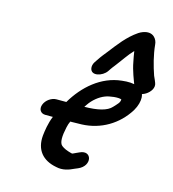

<svg xmlns="http://www.w3.org/2000/svg" viewBox="-113 -821 859 955"><g transform="rotate(15 316.5 -344.0)"><path d="M389.7 -491.6 398.5 -504.6C403.9 -512.7 408.1 -517.7 412.6 -523.4C439.4 -557.5 463.1 -594.8 489 -621.3C491.4 -603.9 495.5 -583 498.8 -566.8C505.9 -526.2 524.3 -480.4 536.7 -448C536.8 -447.6 537.1 -447 537.3 -446.5L541.2 -438.8C561.7 -394.6 649.1 -449 630.4 -494.8C626.4 -505.1 623.9 -511.5 616.1 -528.3C600.7 -572.3 585.8 -627.5 581 -678.9C579.8 -704.5 557.7 -742.4 505.4 -723C498.6 -720.5 491.2 -716.9 484.7 -712.5C432.1 -676.7 397.7 -628.9 363 -584.5C350.1 -568 337.6 -553.9 322.1 -530.1L313.2 -517.1C305.3 -505.1 303.3 -493.2 304.8 -483.7C311.2 -444.6 368.6 -460.5 389.7 -491.6ZM320.8 -289C323 -292.3 325.9 -296.6 329.3 -301.5C348.8 -330.6 378.4 -354 405.5 -364.4C427.8 -373.8 475.3 -379 489.2 -371.9C488 -354.8 479.7 -348.6 459.6 -326.6C436.8 -300.4 387.7 -289.5 320.8 -289ZM144 -200H182.6C166.9 -162.6 161.6 -121.9 158.9 -97.5C152.3 -23.5 190.9 23.2 263.6 36.5C297.2 44.4 327 34.2 354.3 20.9L369.9 14.4C435.2 -13.2 416.3 -92.1 356.5 -63.9L340.8 -56.8C322.1 -47.9 324.9 -47.4 314.6 -50.3C295.2 -55.6 279 -61.6 265.9 -72.2C249.8 -85 251.1 -120.2 261.4 -166.8C264.4 -181.3 267.2 -188.4 272.4 -200H282C298.3 -200 314.8 -200.3 331.4 -201C427.6 -204.8 512.6 -254.3 564.1 -337.3C579.6 -363.8 585.2 -388.4 584.4 -406.5C582.3 -458.6 529.2 -470.3 468.2 -462.8C363.7 -452.3 280.6 -378.4 228.1 -289H176.9C153.8 -289 125.2 -271 115.6 -245C106.4 -220.2 119.2 -200 144 -200Z"/></g></svg>

Font: Just Breathe
Style: BdObl7
Weight: 400
Foundry: Cannot Into Space Fonts
Version: Version 0.72